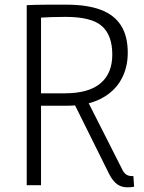

<svg xmlns="http://www.w3.org/2000/svg" viewBox="-20 -790 613 819"><path d="M94 0V-768Q135 -770 178 -770Q221 -770 265 -770Q351 -770 409 -748.5Q467 -727 496 -681.5Q525 -636 525 -565Q525 -500 496 -449Q467 -398 409.5 -368.5Q352 -339 265 -339H123V-392H257Q358 -392 408.5 -434.5Q459 -477 459 -557Q459 -639 415 -678.5Q371 -718 259 -718Q229 -718 198 -717Q167 -716 139 -714L155 -730V0ZM287 -367 346 -374 499 -72Q507 -54 517 -46.5Q527 -39 542 -39Q544 -39 545.5 -39Q547 -39 549 -39L552 6Q546 8 538 8.5Q530 9 523 9Q498 9 480 -4Q462 -17 447 -45Z"/></svg>

Font: Yaldevi Light
Style: Regular
Weight: 300
Designer: Sol Matas, Rajitha Manaperi, Kosala Senevirathne
Foundry: Mooniak
Version: Version 1.100